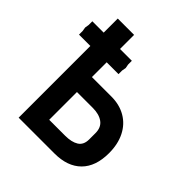

<svg xmlns="http://www.w3.org/2000/svg" viewBox="-197 -859 993 993"><g transform="rotate(45 300.0 -362.5)"><path d="M96 -524.5H13V-551L9.5 -573L13 -594.5V-622H96V-725H215.5V-622H302V-594.5L306 -573L302 -551V-524.5H215.5V-416.5H357Q417.5 -416.5 462.5 -390.2Q507.5 -364 532 -315.2Q556.5 -266.5 556.5 -201Q556.5 -103.5 504.8 -51.8Q453 0 358 0H96ZM433.5 -178.5V-224.5Q433.5 -266.5 405.5 -286.8Q377.5 -307 331.5 -307H215.5V-104H331.5Q379 -104 406.2 -121Q433.5 -138 433.5 -178.5Z"/></g></svg>

Font: JuliaMono ExtraBold
Style: Regular
Weight: 800
Monospace: yes
Designer: cormullion
Foundry: corm
Version: Version 0.055; ttfautohint (v1.8.4)